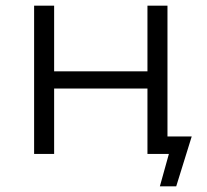

<svg xmlns="http://www.w3.org/2000/svg" viewBox="-20 -546 734 681"><path d="M547 115 579 0H503V-232H172V0H101V-526H172V-293H503V-526H574V-62H660L605 115Z"/></svg>

Font: Montserrat
Style: Regular
Weight: 400
Designer: Julieta Ulanovsky
Foundry: Julieta Ulanovsky
Version: Version 9.000; ttfautohint (v1.8.4.7-5d5b)